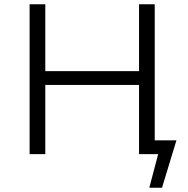

<svg xmlns="http://www.w3.org/2000/svg" viewBox="-20 -720 877 897"><path d="M677.5 157.1 724.3 -20.3 754.7 0H631.9V-64.3H804.3L736.9 157.1ZM629.6 0V-700H702.9V0ZM118.3 0V-700H191.6V0ZM183.7 -323.3V-387.7H636.9V-323.3Z"/></svg>

Font: Montserrat Alternates Thin
Style: Regular
Weight: 100
Designer: Julieta Ulanovsky
Foundry: Julieta Ulanovsky
Version: Version 9.000